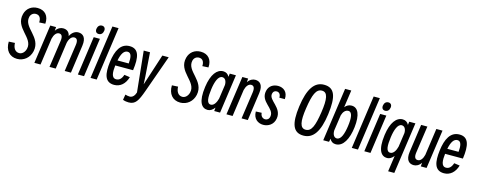

<svg xmlns="http://www.w3.org/2000/svg" viewBox="-40 -1743 7237 2916"><g transform="rotate(15 3578.0 -285.0)"><path d="M94 -186 -2 -181C-6 -47 66 40 186 40C292 40 378 -32 401 -139C450 -373 162 -446 201 -622C211 -666 245 -694 289 -694C345 -694 373 -651 369 -582L464 -587C474 -711 407 -788 291 -788C196 -788 123 -733 99 -643C37 -407 340 -332 294 -147C280 -91 240 -53 195 -53C133 -53 96 -105 94 -186Z M554 30 614 -393C629 -456 662 -500 705 -500C749 -500 766 -464 756 -394L695 30H793L852 -389C866 -454 900 -500 944 -500C988 -500 1005 -464 995 -394L934 30H1032L1094 -410C1113 -543 1056 -590 984 -590C939 -590 890 -565 855 -498C843 -565 798 -590 745 -590C706 -590 663 -571 630 -521L635 -580H544L457 30Z M1286 -646C1327 -646 1350 -674 1356 -714C1362 -753 1342 -782 1304 -782C1263 -782 1240 -753 1234 -714C1228 -674 1248 -646 1286 -646ZM1238 30 1324 -580H1227L1141 30Z M1437 30 1556 -810H1459L1340 30Z M1914 -135 1825 -148C1804 -83 1769 -50 1721 -50C1643 -50 1642 -146 1654 -250H1934C1964 -463 1937 -590 1791 -590C1650 -590 1585 -463 1562 -279C1539 -95 1560 40 1712 40C1808 40 1882 -24 1914 -135ZM1783 -500C1843 -500 1853 -428 1844 -332H1667C1689 -442 1726 -500 1783 -500Z M2198 4 2406 -580H2306L2184 -204C2171 -164 2158 -124 2145 -84C2144 -124 2142 -164 2139 -204L2112 -580H2013L2079 61C2063 113 2032 150 1987 150C1963 150 1941 145 1917 138L1903 224C1936 236 1965 240 1994 240C2100 240 2137 174 2198 4Z M2659 -186 2563 -181C2559 -47 2631 40 2751 40C2857 40 2943 -32 2966 -139C3015 -373 2727 -446 2766 -622C2776 -666 2810 -694 2854 -694C2910 -694 2938 -651 2934 -582L3029 -587C3039 -711 2972 -788 2856 -788C2761 -788 2688 -733 2664 -643C2602 -407 2905 -332 2859 -147C2845 -91 2805 -53 2760 -53C2698 -53 2661 -105 2659 -186Z M3377 30 3463 -580H3366L3359 -528C3339 -568 3306 -589 3262 -589C3165 -589 3085 -493 3057 -290C3023 -47 3087 40 3183 40C3223 40 3260 15 3290 -25L3285 30ZM3156 -279C3172 -399 3208 -499 3271 -499C3316 -499 3341 -456 3340 -395L3308 -172C3292 -110 3258 -50 3209 -50C3140 -50 3139 -150 3156 -279Z M3574 30 3634 -393C3649 -456 3682 -500 3725 -500C3769 -500 3786 -464 3776 -394L3715 30H3813L3875 -410C3894 -543 3837 -590 3765 -590C3726 -590 3683 -571 3650 -521L3655 -580H3564L3477 30Z M3988 -131 3897 -127C3897 -13 3973 40 4056 40C4135 40 4216 -7 4232 -106C4262 -284 4045 -342 4064 -448C4072 -491 4098 -504 4126 -504C4160 -504 4190 -479 4188 -422H4274C4283 -540 4206 -590 4126 -590C4055 -590 3984 -554 3966 -469C3926 -287 4155 -245 4131 -112C4124 -67 4094 -49 4064 -49C4025 -49 3991 -78 3988 -131Z M4689 40C4841 40 4933 -91 4970 -372C5008 -658 4962 -788 4795 -788C4645 -788 4553 -658 4514 -372C4476 -91 4525 40 4689 40ZM4699 -55C4609 -55 4589 -156 4622 -372C4655 -591 4695 -693 4787 -693C4877 -693 4895 -591 4862 -372C4829 -156 4791 -55 4699 -55Z M5090 30 5101 -21C5120 19 5152 40 5197 40C5313 40 5386 -95 5408 -284C5431 -485 5382 -590 5281 -590C5240 -590 5204 -572 5176 -537L5215 -810H5118L4999 30ZM5253 -500C5316 -500 5326 -408 5307 -274C5290 -154 5257 -50 5190 -50C5145 -50 5120 -96 5122 -158L5158 -405C5174 -462 5208 -500 5253 -500Z M5545 30 5664 -810H5567L5448 30Z M5790 -646C5831 -646 5854 -674 5860 -714C5866 -753 5846 -782 5808 -782C5767 -782 5744 -753 5738 -714C5732 -674 5752 -646 5790 -646ZM5742 30 5828 -580H5731L5645 30Z M6170 230 6285 -580H6188L6181 -528C6161 -568 6128 -589 6084 -589C5986 -589 5907 -492 5879 -290C5844 -36 5916 40 6005 40C6044 40 6080 16 6109 -21L6073 230ZM5978 -279C5994 -399 6030 -499 6093 -499C6138 -499 6163 -456 6162 -395L6130 -173C6115 -110 6080 -50 6031 -50C5960 -50 5961 -150 5978 -279Z M6614 -580 6554 -157C6539 -94 6506 -50 6463 -50C6419 -50 6402 -86 6412 -156L6473 -580H6375L6313 -140C6294 -7 6351 40 6423 40C6462 40 6505 21 6538 -29L6533 30H6624L6711 -580Z M7100 -135 7011 -148C6990 -83 6955 -50 6907 -50C6829 -50 6828 -146 6840 -250H7120C7150 -463 7123 -590 6977 -590C6836 -590 6771 -463 6748 -279C6725 -95 6746 40 6898 40C6994 40 7068 -24 7100 -135ZM6969 -500C7029 -500 7039 -428 7030 -332H6853C6875 -442 6912 -500 6969 -500Z"/></g></svg>

Font: Smiley Sans Oblique
Style: Regular
Weight: 400
Italic angle: -8°
Designer: oooooohmygosh, Nagisa Chen, Janine Sui, Heda Shi, Jian Li
Foundry: atelierAnchor
Version: Version 2.0.1